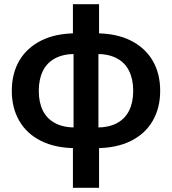

<svg xmlns="http://www.w3.org/2000/svg" viewBox="-20 -691 816 911"><path d="M342 12Q244 12 175.5 -22Q107 -56 71.5 -117.5Q36 -179 36 -260Q36 -342 71.5 -403Q107 -464 175.5 -498.5Q244 -533 342 -533H434Q532 -533 600.5 -498.5Q669 -464 704.5 -403Q740 -342 740 -260Q740 -179 704.5 -117.5Q669 -56 600.5 -22Q532 12 434 12ZM326 200V-25L329 -57V-476L326 -498V-671H450V-496L447 -473V-59L450 -28V200ZM338 -86H438Q496 -86 534.5 -106.5Q573 -127 592.5 -166Q612 -205 612 -260Q612 -315 592.5 -354.5Q573 -394 534 -414.5Q495 -435 438 -435H338Q281 -435 242 -414.5Q203 -394 183.5 -354.5Q164 -315 164 -260Q164 -205 183.5 -166Q203 -127 242 -106.5Q281 -86 338 -86Z"/></svg>

Font: TikTok Sans 24pt SemiBold
Style: Regular
Weight: 600
Version: Version 4.000